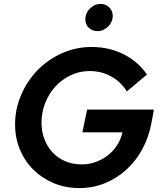

<svg xmlns="http://www.w3.org/2000/svg" viewBox="-20 -949 822 981"><path d="M57 0ZM754 -322Q741 -250 708 -188.5Q675 -127 626 -82.5Q577 -38 516 -13Q455 12 386 12Q315 12 255 -13Q195 -38 151 -81.5Q107 -125 82 -184.5Q57 -244 57 -313Q57 -392 88 -464Q119 -536 172 -590.5Q225 -645 296.5 -677Q368 -709 448 -709Q537 -709 611 -672Q685 -635 731 -568Q705 -546 679.5 -525Q654 -504 628 -482Q598 -531 548 -558.5Q498 -586 438 -586Q386 -586 341 -564.5Q296 -543 263 -507Q230 -471 211 -423Q192 -375 192 -321Q192 -279 206 -240.5Q220 -202 246 -173Q272 -144 310.5 -126.5Q349 -109 398 -109Q433 -109 466.5 -120.5Q500 -132 528 -153Q556 -174 576.5 -204.5Q597 -235 606 -273H401Q407 -302 413 -331Q419 -360 425 -389H766Q763 -372 760.5 -355.5Q758 -339 754 -322ZM478 -790Q452 -790 434 -807Q416 -824 416 -851Q416 -877 434 -900L440 -905Q462 -929 495 -929Q521 -929 538.5 -911Q556 -893 556 -868Q556 -837 532.5 -813.5Q509 -790 478 -790Z"/></svg>

Font: Rosa Sans SemiBold
Style: Italic
Weight: 600
Italic angle: -12°
Designer: Pentagram / MCKL
Foundry: Pentagram / MCKL
Version: Version 1.005;September 16, 2019;FontCreator 11.5.0.2425 64-